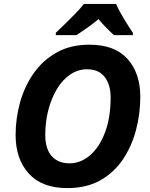

<svg xmlns="http://www.w3.org/2000/svg" viewBox="-20 -954 770 984"><path d="M325 10Q195 10 127.5 -64.5Q60 -139 60 -262Q60 -346 82.5 -428Q105 -510 151.5 -577Q198 -644 269.5 -684.5Q341 -725 438 -725Q568 -725 633.5 -652Q699 -579 699 -458Q699 -371 677 -287.5Q655 -204 609.5 -136.5Q564 -69 493.5 -29.5Q423 10 325 10ZM336 -117Q394 -117 442 -158.5Q490 -200 518.5 -276Q547 -352 547 -454Q547 -520 516.5 -559.5Q486 -599 426 -599Q380 -599 340.5 -572.5Q301 -546 272.5 -499Q244 -452 228 -391.5Q212 -331 212 -262Q212 -191 245 -154Q278 -117 336 -117ZM266 -774V-786Q286 -805 313 -831Q340 -857 366.5 -884.5Q393 -912 410 -934H575Q590 -899 615.5 -857Q641 -815 661 -786V-774H564Q547 -789 524.5 -812Q502 -835 485 -856Q456 -832 428.5 -812.5Q401 -793 372 -774Z"/></svg>

Font: Noto IKEA Latin
Style: Bold Italic
Weight: 700
Italic angle: -12°
Designer: Monotype Design Team
Foundry: Monotype Imaging Inc.
Version: Version 1.0